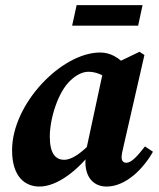

<svg xmlns="http://www.w3.org/2000/svg" viewBox="-20 -700 609 736"><path d="M131.3 15.1C199.4 15.1 279.1 -46.7 339.1 -127H342.8L336.6 -159.8C294 -115.5 257.6 -87.5 225.9 -87.5C192 -87.5 170.9 -112.9 170.9 -176.1C170.9 -246.9 203.2 -348.4 249.7 -391.2C274.3 -414.6 297.6 -424.9 319.6 -424.9C346.5 -424.9 373.3 -413.2 396.9 -396.5L464.7 -446.1C436.5 -479.2 403.4 -498.7 363.9 -498.7C216.3 -498.7 26.3 -302.6 26.3 -124.3C26.3 -21.3 76.9 15.1 131.3 15.1ZM388.7 15.1C463.6 15.1 530.9 -55.3 566.3 -118.3L535.8 -138.7C505.1 -99.3 482.9 -76.1 464.3 -76.1C452.8 -76.1 446.1 -83.3 446.1 -96.6C446.1 -106.9 449.1 -120.7 453.6 -139.3L533.6 -489L514.9 -501.6L383.7 -438.3L377.4 -436.6L306.1 -105.1L310.2 -103.6C308.2 -92.9 307.3 -85.5 307.3 -75.8C308.8 -17.2 340.9 15.1 388.7 15.1ZM256.5 -601.5H509.5L526.5 -680.4H273.8L256.5 -601.5Z"/></svg>

Font: Source Serif 4 Variable
Style: Italic
Weight: 400
Italic angle: -12°
Designer: Frank Grießhammer
Foundry: Adobe Systems Incorporated
Version: Version 4.004;hotconv 1.0.116;makeotfexe 2.5.65601